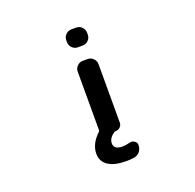

<svg xmlns="http://www.w3.org/2000/svg" viewBox="-161 -940 1323 1305"><g transform="rotate(-20 500.0 -288.0)"><path d="M489.3 -643.6Q465.8 -643.6 448.7 -660.6Q431.6 -677.7 431.6 -701.2V-715.8Q431.6 -739.3 448.7 -756.3Q465.8 -773.4 489.3 -773.4H524.4Q547.9 -773.4 564.9 -756.3Q582 -739.3 582 -715.8V-701.2Q582 -677.7 564.9 -660.6Q547.9 -643.6 524.4 -643.6ZM536.1 196.3Q450.2 196.3 404.8 166Q359.4 135.7 359.4 80.1Q359.4 8.8 425.8 -53.7Q431.6 -58.6 431.6 -66.4V-488.3Q431.6 -511.7 448.7 -528.8Q465.8 -545.9 489.3 -545.9H524.4Q547.9 -545.9 564.9 -528.8Q582 -511.7 582 -488.3V-65.4Q582 -46.9 568.8 -33.7Q555.7 -20.5 537.1 -20.5Q531.2 -20.5 526.4 -17.6Q483.4 9.8 482.4 48.8Q482.4 93.8 543.9 93.8Q570.3 93.8 597.7 85.9Q604.5 84 610.4 84Q622.1 84 632.8 91.8Q649.4 101.6 649.4 121.1Q649.4 146.5 634.8 166.5Q620.1 186.5 595.7 191.4Q566.4 196.3 536.1 196.3Z"/></g></svg>

Font: Gen Jyuu Gothic Monospace Bold
Style: Bold
Weight: 700
Designer: [Source Han Sans]
Ryoko NISHIZUKA  (kana & ideographs); Paul D. Hunt (Latin, Greek & Cyrillic); Wenlong ZHANG  (bopomofo
Version: Version 1.002.20150607